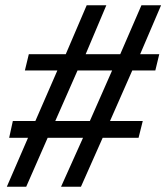

<svg xmlns="http://www.w3.org/2000/svg" viewBox="-20 -713 635 733"><path d="M6 0 87 -187H15L29 -251H115L199 -444H75L90 -506H231L311 -693H386L307 -506H439L520 -693H595L515 -506H588L573 -444H485L400 -251H525L509 -187H372L289 0H213L297 -187H162L80 0ZM191 -251H323L408 -444H276Z"/></svg>

Font: Ubuntu Sans Mono
Style: Italic
Weight: 400
Italic angle: -13.5°
Monospace: yes
Designer: Dalton Maag Ltd
Foundry: Dalton Maag Ltd
Version: Version 1.006